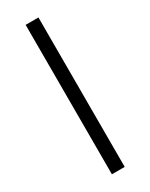

<svg xmlns="http://www.w3.org/2000/svg" viewBox="-187 -739 609 779"><g transform="rotate(-30 118.0 -350.0)"><path d="M88 0H148V-700H88Z"/></g></svg>

Font: Meta Space Icons
Style: Regular
Weight: 400
Designer: Meta Pool / Florian Karsten
Foundry: Meta Pool / Florian Karsten
Version: Version 2.000;Glyphs 3.1.1 (3144)